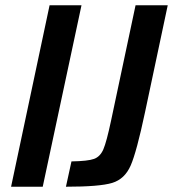

<svg xmlns="http://www.w3.org/2000/svg" viewBox="-20 -708 656 728"><path d="M22 0 168 -688H289L142 0ZM401 -250 494 -688H616L530 -283Q498 -132 475.5 -80.5Q453 -29 405.5 -14.5Q358 0 230 0L251 -96Q313 -97 336.5 -105.5Q360 -114 372 -142Q384 -170 401 -250Z"/></svg>

Font: Saira Semi Condensed Medium
Style: Italic
Weight: 500
Width: 4
Italic angle: -12°
Designer: Hector Gatti with collaboration of the Omnibus-Type team
Foundry: Omnibus-Type
Version: Version 1.001; ttfautohint (v1.8)